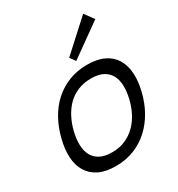

<svg xmlns="http://www.w3.org/2000/svg" viewBox="-216 -1072 1131 1220"><g transform="rotate(-30 349.0 -461.5)"><path d="M629 -865 391 -695 362 -735 579 -933ZM652 -315Q635 -245 601.5 -185.5Q568 -126 520.5 -82.5Q473 -39 411.5 -14.5Q350 10 277 10Q203 10 154 -14Q105 -38 78.5 -81.5Q52 -125 48.5 -184.5Q45 -244 63 -315Q80 -385 113 -445Q146 -505 193.5 -548Q241 -591 302 -615.5Q363 -640 437 -640Q511 -640 560.5 -616Q610 -592 636 -549Q662 -506 666 -446Q670 -386 652 -315ZM561 -315Q573 -365 572 -408Q571 -451 554.5 -483Q538 -515 504 -533.5Q470 -552 416 -552Q362 -552 318.5 -534Q275 -516 243 -484Q211 -452 188.5 -408.5Q166 -365 154 -315Q142 -265 143 -222Q144 -179 160.5 -147Q177 -115 211 -96.5Q245 -78 299 -78Q353 -78 396 -96.5Q439 -115 471.5 -147Q504 -179 526.5 -222Q549 -265 561 -315Z"/></g></svg>

Font: TypoPRO Sinkin Sans
Style: 400 Italic
Weight: 400
Italic angle: -112°
Designer: Keith Bates
Foundry: K-Type
Version: Sinkin Sans (version 1.0)  by Keith Bates   •   © 2014   www